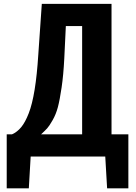

<svg xmlns="http://www.w3.org/2000/svg" viewBox="-20 -830 719 1018"><path d="M197.8 -117.7H415.5V-691.9H329.1L320.8 -519.5Q316.4 -432.1 306.6 -366Q296.9 -299.8 286.9 -262Q276.9 -224.1 259 -192.9Q241.2 -161.6 230.2 -149.7Q219.2 -137.7 197.8 -117.7ZM15.6 168.5V-117.7H43.5Q71.3 -129.9 92.5 -155.8Q113.8 -181.6 132.3 -229.2Q150.9 -276.9 163.6 -354.7Q176.3 -432.6 183.1 -541L201.7 -809.6H571.3V-117.7H660.6V168.5H547.9L538.1 0H142.6L132.8 168.5Z"/></svg>

Font: Oswald
Style: DemiBold
Weight: 600
Designer: Vernon Adams
Foundry: Vernon Adams
Version: 3.0; ttfautohint (v0.95) -l 8 -r 50 -G 200 -x 0 -w "G" -W -c